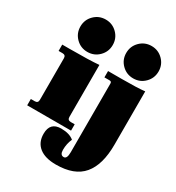

<svg xmlns="http://www.w3.org/2000/svg" viewBox="-216 -828 1082 1183"><g transform="rotate(30 325.0 -236.0)"><path d="M267.5 -503.5Q234 -470 186 -470Q138 -470 104.5 -503.5Q71 -537 71 -585Q71 -633 104.5 -666.5Q138 -700 186 -700Q234 -700 267.5 -666.5Q301 -633 301 -585Q301 -537 267.5 -503.5ZM593.5 -503.5Q560 -470 512 -470Q464 -470 430.5 -503.5Q397 -537 397 -585Q397 -633 430.5 -666.5Q464 -700 512 -700Q560 -700 593.5 -666.5Q627 -633 627 -585Q627 -537 593.5 -503.5ZM30 0V-45H58Q81 -45 81 -68V-364Q81 -387 58 -387H30V-432H82Q225 -432 291 -438V-68Q291 -45 314 -45H342V0ZM365 228Q288 228 246.5 195Q205 162 205 101Q205 19 284 19Q343 19 375 46Q358 83 358 127Q358 164 384 164Q407 164 407 117V-373Q407 -387 393 -387H356V-432H452Q565 -432 617 -438V-58Q617 84 556.5 156Q496 228 365 228Z"/></g></svg>

Font: Arapey Black
Style: Regular
Weight: 900
Designer: Eduardo Rodriguez Tunni
Foundry: Eduardo Rodriguez Tunni
Version: Version 4.000